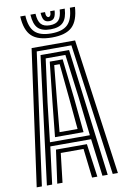

<svg xmlns="http://www.w3.org/2000/svg" viewBox="-105 -1052 725 1113"><g transform="rotate(-10 257.0 -496.0)"><path d="M18 0 129 -800H385L496 0H465.5L359 -775.8H155L48.5 0ZM139 0 166 -196H348L375 0H344L324 -172H190L170 0ZM78 0 173 -751.2H341L436 0H405L377 -220H137L109 0ZM139 -244H374L347.5 -475.2L315 -727H199L165.5 -475.2ZM173 -268 194.2 -475.2 219 -704.5H295L320.8 -475.2L341 -268ZM204 -292H310L293 -475.2L273 -680H241L221 -475.2ZM257 -840Q175 -840 137.6 -875.4Q100.2 -910.8 96 -992H126Q129.5 -923.5 160 -893.8Q190.5 -864 257 -864Q323 -864 353.5 -893.8Q384 -923.5 388 -992H418Q413 -910.8 375.6 -875.4Q338.2 -840 257 -840ZM257 -888Q205.8 -888 182.4 -912.1Q159 -936.2 156 -992H185.8Q188.2 -949.2 204.8 -930.6Q221.2 -912 257 -912Q292.5 -912 309 -930.6Q325.5 -949.2 328.2 -992H358Q354.8 -936.2 331.2 -912.1Q307.8 -888 257 -888ZM257 -936Q236.5 -936 227 -949Q217.5 -962 215.8 -992H241.8Q241.5 -975 246.1 -967.5Q250.8 -960 257 -960Q263.5 -960 268.1 -967.5Q272.8 -975 272.2 -992H298.2Q296.2 -962 286.6 -949Q277 -936 257 -936Z"/></g></svg>

Font: Big Shoulders Inline Text Thin Black
Style: Regular
Weight: 900
Version: Version 2.002